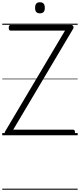

<svg xmlns="http://www.w3.org/2000/svg" viewBox="-20 -1207 713 1713"><path d="M43 0Q35 0 29.5 -5Q24 -10 22.5 -18Q21 -26 25 -33L560 -934H74Q67 -934 62.5 -939.5Q58 -945 58 -959Q58 -973 62.5 -978.5Q67 -984 74 -984H615Q628 -984 633.5 -973.5Q639 -963 633 -951L98 -50H632Q640 -50 644.5 -45Q649 -40 649 -26Q649 -12 644.5 -6Q640 0 632 0ZM336 -1088Q314 -1088 303.5 -1100Q293 -1112 293 -1137Q293 -1162 303.5 -1174.5Q314 -1187 336 -1187Q358 -1187 369 -1174.5Q380 -1162 380 -1137Q380 -1112 369 -1100Q358 -1088 336 -1088ZM0 476H673V486H0ZM0 -20H673V0H0ZM0 -505H673V-500H0ZM0 -996H673V-986H0Z"/></svg>

Font: Playwrite PL Guides
Style: Regular
Weight: 400
Designer: Veronika Burian, José Scaglione
Foundry: TypeTogether
Version: Version 1.003